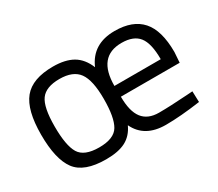

<svg xmlns="http://www.w3.org/2000/svg" viewBox="-100 -717 1057 933"><g transform="rotate(-30 428.5 -250.0)"><path d="M763 -65 792 -67 794 -6Q681 10 600 10Q481 10 438 -81Q416 -33 375 -11.5Q334 10 265 10Q142 10 96 -52Q50 -114 50 -251.5Q50 -389 99.5 -449.5Q149 -510 265 -510Q333 -510 375.5 -485.5Q418 -461 441 -405Q486 -510 611 -510Q712 -510 762 -453.5Q812 -397 812 -276L808 -218H478Q478 -136 508 -97Q538 -58 600 -58Q662 -58 763 -65ZM127 -253.5Q127 -146 154 -101.5Q181 -57 264.5 -57Q348 -57 374.5 -102Q401 -147 401 -251Q401 -355 369.5 -398.5Q338 -442 262 -442Q186 -442 156.5 -401.5Q127 -361 127 -253.5ZM477 -279H737Q737 -368 707.5 -405.5Q678 -443 611 -443Q477 -443 477 -279Z"/></g></svg>

Font: Titillium Web
Style: Regular
Weight: 400
Version: Version 1.001;PS 57.000;hotconv 1.0.70;makeotf.lib2.5.55311